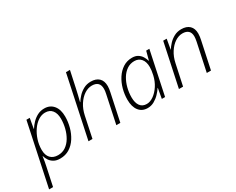

<svg xmlns="http://www.w3.org/2000/svg" viewBox="-143 -1288 2519 2052"><g transform="rotate(-30 1116.5 -262.5)"><path d="M-19 234.9 143.1 -530.8H184.1L162.1 -406.7H165Q185.5 -439.9 215.1 -470.5Q244.6 -501 282.7 -520.8Q320.8 -540.5 367.2 -540.5Q437 -540.5 478.3 -491Q519.5 -441.4 519.5 -354.5Q519.5 -289.1 502.2 -224.4Q484.9 -159.7 450.9 -106.7Q417 -53.7 366.7 -22Q316.4 9.8 250 9.8Q205.1 9.8 174.8 -7.1Q144.5 -23.9 126.7 -50.5Q108.9 -77.1 101.1 -106.4H98.1Q94.7 -79.1 88.9 -46.4Q83 -13.7 77.1 12.7L29.8 234.9ZM248.5 -33.2Q302.2 -33.2 343.3 -61.3Q384.3 -89.4 412.1 -136.2Q439.9 -183.1 454.3 -240.2Q468.8 -297.4 468.8 -355.5Q468.8 -422.4 438.7 -460Q408.7 -497.6 353 -497.6Q308.1 -497.6 266.8 -470.5Q225.6 -443.4 193.4 -396.7Q161.1 -350.1 142.1 -291.5Q123 -232.9 123 -170.4Q123 -103.5 156.5 -68.4Q189.9 -33.2 248.5 -33.2Z M602.5 0 763.2 -759.8H812.5L769.5 -559.6Q761.7 -522 752 -482.4Q742.2 -442.9 733.4 -406.7H736.3Q754.4 -436 783.4 -467Q812.5 -498 852.1 -519.3Q891.6 -540.5 940.9 -540.5Q1004.9 -540.5 1040.5 -507.1Q1076.2 -473.6 1076.2 -408.2Q1076.2 -392.1 1073.7 -373.8Q1071.3 -355.5 1066.9 -335.9L995.6 0H946.3L1018.6 -341.8Q1022.9 -360.4 1024.7 -375.5Q1026.4 -390.6 1026.4 -402.8Q1026.4 -497.6 929.7 -497.6Q881.8 -497.6 836.4 -467.5Q791 -437.5 756.1 -383.5Q721.2 -329.6 706.1 -257.8L651.9 0Z M1330.1 9.8Q1261.2 9.8 1222.9 -39.8Q1184.6 -89.4 1184.6 -176.3Q1184.6 -242.7 1202.4 -307.4Q1220.2 -372.1 1254.6 -424.8Q1289.1 -477.5 1338.4 -509.3Q1387.7 -541 1450.7 -541Q1493.2 -541 1521.2 -523.2Q1549.3 -505.4 1565.7 -478.5Q1582 -451.7 1589.4 -424.3H1592.8L1621.1 -530.8H1660.2L1547.9 0H1507.8L1529.8 -124H1527.3Q1507.8 -94.2 1478.3 -63.2Q1448.7 -32.2 1411.1 -11.2Q1373.5 9.8 1330.1 9.8ZM1343.3 -33.2Q1385.3 -33.2 1428.5 -63.7Q1471.7 -94.2 1505.9 -146.7Q1540 -199.2 1554.7 -265.1Q1561.5 -294.9 1564.2 -317.9Q1566.9 -340.8 1566.9 -360.4Q1566.9 -424.8 1536.6 -461.2Q1506.3 -497.6 1453.6 -497.6Q1402.3 -497.6 1361.8 -470Q1321.3 -442.4 1293.2 -396Q1265.1 -349.6 1250.2 -292.2Q1235.4 -234.9 1235.4 -175.8Q1235.4 -108.4 1262.7 -70.8Q1290 -33.2 1343.3 -33.2Z M1718.8 0 1831.5 -531.7H1874.5L1853 -408.2H1854.5Q1872.1 -437 1900.9 -468Q1929.7 -499 1969.2 -520.5Q2008.8 -542 2058.6 -542Q2123.5 -542 2159.2 -508.1Q2194.8 -474.1 2194.8 -410.6Q2194.8 -392.6 2192.1 -373Q2189.5 -353.5 2185.5 -335.4L2114.3 0H2062.5L2135.3 -342.3Q2143.1 -380.4 2143.1 -404.3Q2143.1 -451.2 2118.2 -473.9Q2093.3 -496.6 2047.4 -496.6Q2000 -496.6 1954.8 -466.8Q1909.7 -437 1875 -383.3Q1840.3 -329.6 1825.2 -257.8L1770 0Z"/></g></svg>

Font: Open Sans Light
Style: Italic
Weight: 300
Italic angle: -12°
Designer: Monotype Design Team
Foundry: Monotype Imaging Inc.
Version: Version 3.003; ttfautohint (v1.8.4)